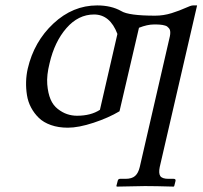

<svg xmlns="http://www.w3.org/2000/svg" viewBox="-20 -462 752 713"><path d="M351.1 -54.2 416 -335.9Q388.7 -408.2 329.1 -408.2Q271 -408.2 226.8 -357.7Q182.6 -307.1 164.1 -227.1Q152.8 -182.1 155.5 -148.9Q158.2 -115.7 167.7 -93.3Q177.2 -70.8 194.6 -57.4Q211.9 -43.9 229.5 -38.1Q247.1 -32.2 266.1 -32.2Q317.4 -32.2 351.1 -54.2ZM711.9 -441.9 573.2 158.2Q568.4 181.2 575.2 191.7Q582 202.1 606 202.1H625Q633.3 202.1 631.8 210L627 229L625 231Q557.1 229 518.1 229L414.1 231L412.1 229L417 210Q418.5 202.1 425.8 202.1H445.8Q469.7 202.1 481.7 191.4Q493.7 180.7 499 158.2L610.8 -327.1Q612.3 -334.5 612.3 -340.3Q612.3 -346.2 611.1 -350.3Q609.9 -354.5 606.7 -357.9Q603.5 -361.3 600.8 -363.5Q598.1 -365.7 592.5 -367.2Q586.9 -368.7 583.3 -369.4Q579.6 -370.1 572.8 -370.6Q565.9 -371.1 562 -371.1Q558.1 -371.1 550.8 -371.1Q527.3 -371.1 496.1 -358.9L423.8 -48.8Q382.8 -24.4 327.4 -6.1Q272 12.2 231.9 12.2Q196.8 12.2 169.2 2.4Q141.6 -7.3 124.3 -24.2Q106.9 -41 95.5 -62.5Q84 -84 80.1 -108.9Q76.2 -133.8 76.9 -158.4Q77.6 -183.1 83 -207Q106.4 -307.6 178.5 -374.8Q250.5 -441.9 340.8 -441.9Q393.1 -441.9 430.2 -420.9Q457.5 -403.8 556.2 -403.8Q587.4 -403.8 617.7 -413.3Q647.9 -422.9 668.5 -432.4Q689 -441.9 696.8 -441.9Z"/></svg>

Font: Common Serif News
Style: Italic
Weight: 450
Italic angle: -12°
Designer: Philipp H. Poll, Khaled Hosny
Foundry: Stefan Peev, Context Ltd.
Version: Version 1.026